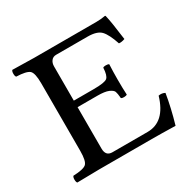

<svg xmlns="http://www.w3.org/2000/svg" viewBox="-139 -763 918 911"><g transform="rotate(-30 320.0 -307.5)"><path d="M323.2 -342.8Q384.3 -342.8 398.2 -354.5Q412.1 -366.2 414.1 -408.2Q418 -412.1 429.9 -412.1Q441.9 -412.1 446.8 -408.2Q444.8 -366.2 444.8 -326.2Q444.8 -274.4 446.8 -242.2Q441.9 -238.3 429.9 -238Q418 -237.8 414.1 -242.2Q412.1 -268.1 408 -279.1Q403.8 -290 383.8 -298.6Q363.8 -307.1 323.2 -307.1H214.8V-80.1Q214.8 -39.1 251 -39.1H443.8Q539.1 -39.1 575.2 -162.1Q594.2 -166 609.9 -157.2Q597.7 -82 573.2 2Q493.2 0 444.8 0H154.8Q84 1 35.2 2Q30.3 -2 30 -15.9Q29.8 -29.8 35.2 -35.2Q90.3 -37.1 106.2 -51Q122.1 -64.9 122.1 -122.1V-491.2Q122.1 -548.3 106 -562.3Q89.8 -576.2 35.2 -578.1Q30.3 -582 30 -595.9Q29.8 -609.9 35.2 -615.2L153.8 -612.8H494.1Q520 -612.8 543 -617.2Q546.9 -617.2 546.9 -613.8Q555.7 -578.6 568.8 -476.1Q549.8 -469.2 536.1 -471.2Q517.1 -528.3 496.1 -550.8Q475.1 -573.2 422.9 -573.2H251Q233.9 -573.2 224.4 -561Q214.8 -548.8 214.8 -530.8V-342.8Z"/></g></svg>

Font: Linux Libertine Mono
Style: Mono
Weight: 400
Designer: Philipp H. Poll
Foundry: Philipp H. Poll
Version: Version 5.1.7 ; ttfautohint (v0.9)